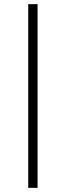

<svg xmlns="http://www.w3.org/2000/svg" viewBox="-20 -725 317 925"><path d="M116 180V-705H161V180Z"/></svg>

Font: Nunito Sans 7pt SemiCondensed ExtraLight
Style: Regular
Weight: 250
Width: 4
Designer: Vernon Adams
Foundry: Vernon Adams
Version: Version 3.101;gftools[0.9.27]